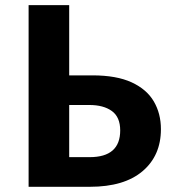

<svg xmlns="http://www.w3.org/2000/svg" viewBox="-20 -717 677 737"><path d="M325.2 0H89.8V-697.3H245.6V-427.7H335Q427.2 -427.7 485.4 -400.9Q543.5 -374 570.6 -327.4Q597.7 -280.8 597.7 -221.2Q597.7 -119.6 527.1 -59.8Q456.5 0 325.2 0ZM245.6 -113.8H324.2Q441.4 -113.8 441.4 -216.3Q441.4 -267.6 409.4 -290.8Q377.4 -314 322.8 -314H245.6Z"/></svg>

Font: Lunasima
Style: Bold
Weight: 700
Designer: The DocRepair Project, Monotype Design Team
Foundry: Google
Version: Version 2.009